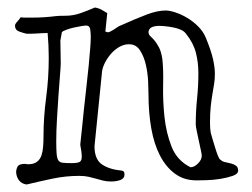

<svg xmlns="http://www.w3.org/2000/svg" viewBox="-20 -472 671 512"><path d="M23 -15Q25 -29 31 -32Q37 -35 47 -35Q49 -35 50.5 -34.5Q52 -34 55 -34Q70 -34 78.5 -40.5Q87 -47 90.5 -57.5Q94 -68 95 -81Q96 -94 96 -108Q96 -159 103 -211.5Q110 -264 110 -318Q110 -351 107 -384Q100 -384 91.5 -383.5Q83 -383 75 -382.5Q67 -382 60.5 -382Q54 -382 51 -382Q42 -384 31 -388Q20 -392 20 -404Q20 -408 26.5 -415Q33 -422 35 -426Q41 -425 46 -425Q51 -425 56 -425Q85 -425 97 -426Q109 -427 115.5 -427.5Q122 -428 128.5 -429Q135 -430 155 -430Q175 -430 195 -437Q215 -444 233 -452Q245 -450 253.5 -444.5Q262 -439 266 -437L261 -388Q262 -387 264 -387Q265 -386 268 -386Q272 -386 282.5 -392.5Q293 -399 297 -402Q344 -423 372 -433.5Q400 -444 422 -444Q432 -444 447.5 -439Q463 -434 479 -424.5Q495 -415 508.5 -401.5Q522 -388 529 -371Q543 -337 548 -314.5Q553 -292 553 -275Q553 -261 551 -248.5Q549 -236 546.5 -221.5Q544 -207 542 -188.5Q540 -170 540 -145Q540 -136 540.5 -129.5Q541 -123 542 -118Q543 -113 546.5 -102Q550 -91 553.5 -79Q557 -67 561 -57Q565 -47 568 -46Q573 -41 581 -39.5Q589 -38 596.5 -36Q604 -34 609.5 -30Q615 -26 615 -17Q615 -8 600.5 -3Q586 2 567.5 5Q549 8 530.5 8.5Q512 9 504 9Q471 9 447 -8.5Q423 -26 407 -56.5Q391 -87 383.5 -129Q376 -171 376 -220Q376 -232 375 -254.5Q374 -277 369 -299Q364 -321 353.5 -337.5Q343 -354 324 -354Q310 -354 297.5 -346.5Q285 -339 275.5 -328Q266 -317 259.5 -304Q253 -291 252 -280L232 -82Q232 -47 252 -33.5Q272 -20 305 -17Q312 -16 312 -7Q312 4 301 8Q290 12 276 12Q264 12 254.5 9.5Q245 7 236 4.5Q227 2 216.5 -0.5Q206 -3 191 -3Q155 -3 119.5 4.5Q84 12 51 20Q37 18 30 8Q23 -2 23 -15ZM141 -364Q141 -350 141.5 -334.5Q142 -319 142 -304Q142 -295 140 -271.5Q138 -248 136 -218.5Q134 -189 132 -156Q130 -123 130 -95Q130 -74 131 -62Q132 -50 135.5 -44.5Q139 -39 147.5 -38Q156 -37 171 -37Q186 -37 192 -40Q198 -43 198 -54Q198 -66 194 -86Q196 -103 198.5 -128.5Q201 -154 204 -182.5Q207 -211 210.5 -241Q214 -271 216.5 -297Q219 -323 220.5 -342.5Q222 -362 222 -371V-375Q222 -384 220.5 -394Q219 -404 209 -404Q207 -404 197.5 -402.5Q188 -401 177 -398.5Q166 -396 156.5 -392.5Q147 -389 145 -386ZM376 -387Q376 -380 381 -375.5Q386 -371 392 -364Q398 -357 404 -345.5Q410 -334 413 -314Q416 -287 415 -245.5Q414 -204 418.5 -161Q423 -118 437.5 -81Q452 -44 488 -26Q498 -26 508 -36Q518 -46 518 -57Q518 -60 515.5 -72Q513 -84 510 -97.5Q507 -111 504.5 -123.5Q502 -136 502 -140Q502 -175 505.5 -209Q509 -243 509 -277Q509 -305 502.5 -331Q496 -357 476 -382Q471 -389 461.5 -393Q452 -397 441.5 -399Q431 -401 421 -402Q411 -403 404 -403Q393 -403 385 -399.5Q377 -396 376 -387Z"/></svg>

Font: Miltonian
Style: Regular
Weight: 400
Designer: Pablo Impallari
Foundry: Pablo Impallari
Version: Version 1.008